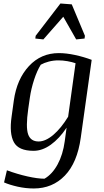

<svg xmlns="http://www.w3.org/2000/svg" viewBox="-20 -840 584 1083"><path d="M19 120.6Q77.1 142.1 134.5 155Q191.9 168 231 168Q274.9 142.6 304.9 87.4Q335 32.2 345.2 -43.5L355.5 -119.6Q314.9 -58.6 266.8 -23.9Q218.8 10.7 169.4 10.7Q84.5 10.7 58.1 -38.1Q31.7 -86.9 45.4 -182.1L58.1 -273.9Q75.2 -394 143.3 -467.3Q211.4 -540.5 312 -540.5Q353.5 -540.5 403.3 -529.8Q453.1 -519 497.1 -502.4L435.5 -63Q416 77.6 345.9 150.4Q275.9 223.1 170.4 223.1Q125 223.1 79.3 212.9Q33.7 202.6 2.9 189ZM139.2 -225.1Q124.5 -122.6 138.7 -82.3Q152.8 -42 197.8 -42Q236.8 -42 280.8 -79.3Q324.7 -116.7 364.3 -181.6L406.2 -483.4Q386.7 -490.2 360.4 -494.9Q334 -499.5 309.1 -499.5Q281.7 -499.5 255.4 -492.7Q229 -485.8 210 -475.1Q189 -441.4 172.4 -390.6Q155.8 -339.8 148.4 -289.1ZM457 -622.6 409.7 -617.7 336.9 -745.6 224.6 -617.7 179.2 -622.6 181.2 -638.2 320.8 -820.3 384.8 -815.4 459 -638.2Z"/></svg>

Font: Noticia Text
Style: Italic
Weight: 400
Italic angle: -8°
Designer: JM Sole
Foundry: JM Sole
Version: Version 1.003